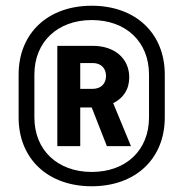

<svg xmlns="http://www.w3.org/2000/svg" viewBox="-20 -760 640 670"><path d="M300 -110C453 -110 555 -206 555 -350V-500C555 -644 453 -740 300 -740C147 -740 45 -644 45 -500V-350C45 -206 147 -110 300 -110ZM100 -500C100 -614 181 -690 300 -690C420 -690 500 -614 500 -500V-350C500 -236 420 -160 300 -160C181 -160 100 -236 100 -350ZM260 -250V-385H300L353 -250H437L375 -400C410 -417 431 -448 431 -490C431 -556 380 -600 304 -600H180V-250ZM260 -540H304C332 -540 350 -522 350 -495C350 -468 332 -450 304 -450H260Z"/></svg>

Font: Tekne LDO ExtraBold
Style: Regular
Weight: 800
Monospace: yes
Designer: Alessio Laiso, Mario Rullo, Paolo Rosset
Foundry: Alessio Laiso
Version: Version 1.000;hotconv 1.0.109;makeotfexe 2.5.65596